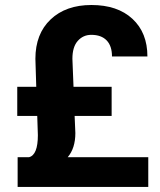

<svg xmlns="http://www.w3.org/2000/svg" viewBox="-20 -740 634 760"><path d="M275.4 -281.2 278.3 -213.4Q278.3 -153.3 248 -117.7H566.9V0H49.8V-117.7H94.7Q129.9 -126.5 129.9 -205.1L127.4 -281.2H48.3V-396.5H123.5L120.1 -507.3Q120.1 -606 180.4 -663.1Q240.7 -720.2 341.8 -720.2Q445.3 -720.2 504.4 -665.3Q563.5 -610.4 563.5 -516.6H423.3Q423.3 -558.1 402.1 -580.1Q380.9 -602.1 341.3 -602.1Q309.1 -602.1 287.8 -578.1Q266.6 -554.2 266.6 -507.3L271 -396.5H421.9V-281.2Z"/></svg>

Font: TypoPRO Roboto
Style: Bold
Weight: 700
Designer: Google
Version: Version 2.136; 2016